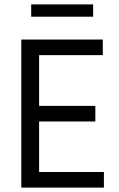

<svg xmlns="http://www.w3.org/2000/svg" viewBox="-20 -854 541 874"><path d="M404 -778H122V-834H404ZM453 0H77V-674H448V-603H158V-372H414V-301H158V-71H453Z"/></svg>

Font: Hind Vadodara
Style: Regular
Weight: 400
Designer: Hitesh Malaviya
Foundry: Indian Type Foundry
Version: Version 0.702;PS 1.0;hotconv 1.0.81;makeotf.lib2.5.63406